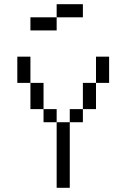

<svg xmlns="http://www.w3.org/2000/svg" viewBox="-20 -895 540 915"><path d="M375 -812.5H250V-875H375ZM62.5 -625H125V-500H62.5ZM125 -500H187.5V-375H125ZM125 -812.5H250V-750H125ZM187.5 -375H250V-312.5H187.5ZM250 -312.5H312.5V0H250ZM312.5 -375H375V-312.5H312.5ZM375 -500H437.5V-375H375ZM437.5 -625H500V-500H437.5Z"/></svg>

Font: ChillBitmapSE 16px
Style: Regular
Weight: 400
Designer: Designed by Warren2060
Foundry: ChillType
Version: Version 1.000